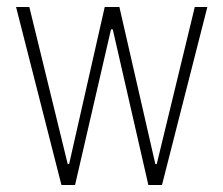

<svg xmlns="http://www.w3.org/2000/svg" viewBox="-20 -530 640 550"><path d="M156 0 26 -510H64L174 -60H178L280 -510H322L425 -60H429L538 -510H574L444 0H405L303 -446H298L195 0Z"/></svg>

Font: Saira Condensed Thin
Style: Regular
Weight: 250
Width: 3
Designer: Hector Gatti with collaboration of the Omnibus-Type team
Foundry: Omnibus-Type
Version: Version 1.101